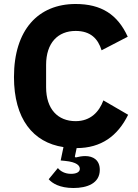

<svg xmlns="http://www.w3.org/2000/svg" viewBox="-20 -730 691 962"><path d="M359 -575C434 -575 471 -536 489 -478L620 -546C569 -658 487 -710 359 -710C171 -710 50 -580 50 -344C50 -135 145 -16 298 7L284 74L305 76C367 82 380 101 380 116C380 133 361 141 336 141C305 141 283 128 270 112L224 168C241 188 279 212 348 212C416 212 480 189 480 121C480 72 447 52 407 52C391 52 375 55 359 59L355 55L364 12C487 12 570 -49 622 -155L498 -227C477 -170 434 -123 359 -123C270 -123 211 -183 211 -293V-405C211 -515 270 -575 359 -575Z"/></svg>

Font: IBM Plex Sans Thai Looped
Style: Bold
Weight: 700
Designer: Mike Abbink, Paul van der Laan, Pieter van Rosmalen, Ben Mitchell, Mark Frömberg
Foundry: Bold Monday
Version: Version 1.1